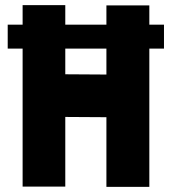

<svg xmlns="http://www.w3.org/2000/svg" viewBox="-20 -727 668 747"><path d="M234 -707V-631H394V-706H561V-631H618V-538H561V0H394V-271L234 -272V-1H68V-538H10V-631H68V-707ZM394 -437V-538H234V-438Z"/></svg>

Font: Lineal Heavy
Style: Regular
Weight: 900
Designer: Created by Frank Adebiaye with contributions from Anton Moglia & Ariel Martín Pérez
Created by Frank ADEBIAYE with FontF
Foundry: Velvetyne Type Foundry
Version: Version 2.000